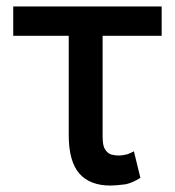

<svg xmlns="http://www.w3.org/2000/svg" viewBox="-20 -565 541 595"><path d="M298 -454V-143Q298 -114 305 -103Q313 -90 325 -86Q337 -83 349 -83Q359 -83 375 -87Q383 -90 395 -96L415 -14Q392 1 370 6Q340 10 322 10Q259 10 226 -27Q193 -65 193 -146V-454H21V-545H481V-454Z"/></svg>

Font: Sinter Medium
Style: Regular
Weight: 500
Foundry: Adobe & rsms
Version: Version 1.000